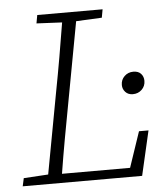

<svg xmlns="http://www.w3.org/2000/svg" viewBox="-50 -719 663 764"><g transform="rotate(-5 281.5 -337.0)"><path d="M121 -641 127 -674H388L382 -641L279 -636L219 -312Q206 -243 193.5 -174Q181 -105 170 -36H442L490 -178H528L487 0H10L17 -32L115 -38L175 -362Q188 -430 200 -499Q212 -568 223 -636ZM479 -327Q460 -327 449 -339Q438 -351 438 -367Q438 -388 452.5 -402Q467 -416 488 -416Q508 -416 518.5 -404.5Q529 -393 529 -376Q529 -355 514.5 -341Q500 -327 479 -327Z"/></g></svg>

Font: Source Serif 4 SmText Light
Style: Italic
Weight: 300
Italic angle: -12°
Designer: Frank Grießhammer
Foundry: Adobe
Version: Version 4.005;hotconv 1.1.0;makeotfexe 2.6.0